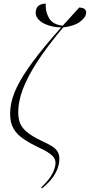

<svg xmlns="http://www.w3.org/2000/svg" viewBox="-20 -821 491 1049"><path d="M210 208 205 203Q239 171 257.5 142.5Q276 114 282 83Q288 51 265.5 29.5Q243 8 194 -14Q135 -42 98 -69.5Q61 -97 46 -135Q31 -173 37 -231Q43 -284 72 -344.5Q101 -405 159.5 -484Q218 -563 314 -671Q275 -672 241.5 -683.5Q208 -695 189.5 -715.5Q171 -736 176 -763Q180 -784 194.5 -792.5Q209 -801 230 -801Q227 -758 248 -722Q269 -686 323 -681Q364 -726 413 -780Q437 -779 445 -769Q453 -759 450 -745Q446 -724 416.5 -701.5Q387 -679 325 -671Q259 -593 206 -517Q153 -441 120 -370Q87 -299 81 -236Q77 -193 85 -161.5Q93 -130 122 -104Q151 -78 210 -50Q244 -35 267 -20Q290 -5 299 16Q308 37 302 72Q290 143 210 208Z"/></svg>

Font: Noto Serif Display SemiCondensed ExtraLight
Style: Italic
Weight: 200
Width: 4
Italic angle: -12°
Designer: Monotype Design Team
Foundry: Monotype Imaging Inc.
Version: Version 2.009